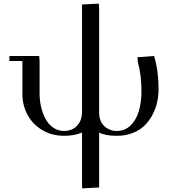

<svg xmlns="http://www.w3.org/2000/svg" viewBox="-20 -749 973 1063"><path d="M32.2 -411.1V-439H196.8L199.2 -411.1V-231Q199.2 -192.4 207.8 -156.2Q216.3 -120.1 232.4 -90.1Q248.5 -60.1 275.1 -42Q301.8 -23.9 335 -23.9Q359.9 -23.9 381.3 -33.9Q402.8 -43.9 418.5 -68.6Q434.1 -93.3 434.1 -128.9V-724.1L526.9 -729L528.8 -704.1V-128.9Q528.8 -76.7 557.9 -50.3Q586.9 -23.9 627 -23.9Q671.4 -23.9 702.6 -54.2Q733.9 -84.5 748.5 -133.5Q763.2 -182.6 763.2 -245.1Q763.2 -332 743.2 -405.8L741.2 -432.1L833 -439Q857.9 -356.4 857.9 -256.8Q857.9 -219.2 849.9 -183.1Q841.8 -147 824 -113Q806.2 -79.1 779.8 -53.5Q753.4 -27.8 714.1 -12.5Q674.8 2.9 627 2.9Q563 2.9 528.8 -15.1V289.1L435.1 293.9L434.1 269V-15.1Q391.6 2.9 335 2.9Q267.6 2.9 214.4 -28.6Q161.1 -60.1 132.6 -113Q104 -166 104 -230V-411.1Z"/></svg>

Font: Dehuti Alt
Style: Bold
Weight: 700
Version: Version 1.2